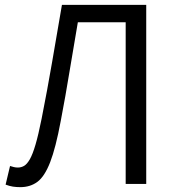

<svg xmlns="http://www.w3.org/2000/svg" viewBox="-20 -751 707 784"><path d="M63 13.2Q46.4 13.2 32.5 11Q18.6 8.8 2.9 2.9L21 -73.2Q29.3 -70.8 36.6 -68.8Q43.9 -66.9 53.2 -66.9Q66.4 -66.9 78.4 -73.7Q90.3 -80.6 101.8 -100.6Q113.3 -120.6 125 -160.4Q136.7 -200.2 149.9 -266.1Q173.3 -384.3 192.4 -495.4Q211.4 -606.4 232.9 -731H577.1V0H493.2V-660.2H297.9Q279.8 -556.6 263.7 -457.8Q247.6 -358.9 228 -256.8Q207.5 -147 184.8 -88.6Q162.1 -30.3 132.8 -8.5Q103.5 13.2 63 13.2Z"/></svg>

Font: Shanggu Mono N
Style: Regular
Weight: 350
Designer: GuiWonder
Version: Version 1.021